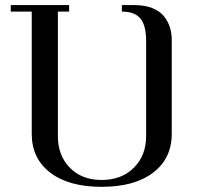

<svg xmlns="http://www.w3.org/2000/svg" viewBox="-20 -722 791 750"><path d="M22 -676.8V-702.1H250V-676.8H206.1V-189.9Q206.1 -114.7 252.7 -66.9Q299.3 -19 377 -19Q455.1 -19 502.9 -66.9Q550.8 -114.7 550.8 -189.9V-561Q550.8 -623 528.3 -649.9Q505.9 -676.8 456.1 -676.8V-702.1H504.9Q545.9 -702.1 575.4 -690.2Q605 -678.2 620.8 -658Q636.7 -637.7 643.8 -615Q650.9 -592.3 650.9 -565.9V-199.2Q650.9 -103 578.1 -47.6Q505.4 7.8 377 7.8Q248.5 7.8 176.3 -47.6Q104 -103 104 -199.2V-676.8Z"/></svg>

Font: Dehuti Alt
Style: Bold
Weight: 700
Version: Version 1.2